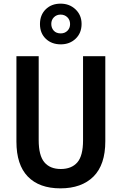

<svg xmlns="http://www.w3.org/2000/svg" viewBox="-20 -1022 666 1052"><path d="M557 -248Q557 -119 492 -54.5Q427 10 311 10Q195 10 132.5 -54.5Q70 -119 70 -246V-714H192V-254Q192 -170 223 -133Q254 -96 313 -96Q372 -96 403.5 -132Q435 -168 435 -253V-714H557ZM313 -779Q263 -779 231 -809.5Q199 -840 199 -890Q199 -940 230.5 -971Q262 -1002 312 -1002Q361 -1002 394 -970.5Q427 -939 427 -891Q427 -841 394.5 -810Q362 -779 313 -779ZM313 -839Q335 -839 349.5 -853.5Q364 -868 364 -890Q364 -913 349 -927.5Q334 -942 312 -942Q290 -942 275.5 -927.5Q261 -913 261 -891Q261 -869 274.5 -854Q288 -839 313 -839Z"/></svg>

Font: Noto Sans Hebrew Condensed SemiBold
Style: Regular
Weight: 600
Width: 3
Designer: Ben Nathan
Foundry: Google LLC
Version: Version 3.001; ttfautohint (v1.8.4.7-5d5b)